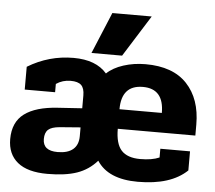

<svg xmlns="http://www.w3.org/2000/svg" viewBox="-51 -759 932 831"><g transform="rotate(5 414.5 -344.0)"><path d="M404 -703H575L462 -523H329ZM11 -121Q11 -195 60 -231.5Q109 -268 204 -274L310 -281V-337Q310 -368 296 -381.5Q282 -395 250 -395Q215 -395 187 -376V-340H55V-439Q147 -495 254 -495Q352 -495 399 -440Q426 -466 471 -480.5Q516 -495 567 -495Q686 -495 747 -430Q808 -365 808 -254V-206H471Q471 -141 497 -112.5Q523 -84 579 -84Q630 -84 662 -98V-136H791V-53Q720 15 577 15Q448 15 399 -61Q363 -20 312.5 -2.5Q262 15 184 15Q98 15 54.5 -20.5Q11 -56 11 -121ZM655 -291Q655 -396 564 -396Q471 -396 471 -291ZM310 -160V-198L220 -191Q185 -188 170.5 -175Q156 -162 156 -134Q156 -83 220 -83Q264 -83 287 -102.5Q310 -122 310 -160Z"/></g></svg>

Font: Pridi SemiBold
Style: Regular
Weight: 600
Designer: Katatrad Team
Foundry: CadsonDemak
Version: Version 1.001